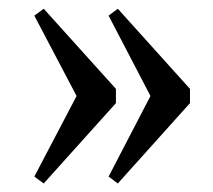

<svg xmlns="http://www.w3.org/2000/svg" viewBox="-20 -433 497 448"><path d="M250.5 -192.4 82 -4.9 60.1 -21 158.7 -209 60.1 -396.5 82 -412.6 250.5 -225.6ZM423.3 -192.4 254.9 -4.9 233.4 -21 331.1 -209 233.4 -396.5 254.9 -412.6 423.3 -225.6Z"/></svg>

Font: Dai Banna SIL
Style: Regular
Weight: 400
Designer: Victor Gaultney
Foundry: SIL International
Version: Version 4.000